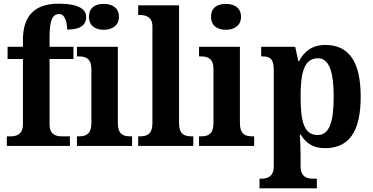

<svg xmlns="http://www.w3.org/2000/svg" viewBox="-20 -789 2014 1038"><path d="M17 0H358V-52H314C284 -52 248 -60 248 -117V-470H377V-536H248V-592C248 -679 264 -713 300 -713C334 -713 343 -662 343 -629C421 -629 446 -659 446 -697C446 -733 417 -769 296 -769C163 -769 104 -698 104 -574V-536H21V-470H104V-117C104 -60 65 -52 38 -52H17Z M541 -628C585 -628 623 -650 623 -698C623 -748 585 -768 541 -768C495 -768 461 -748 461 -698C461 -650 495 -628 541 -628ZM396 0H694V-52H683C645 -52 617 -65 617 -123V-536H396V-484H408C445 -484 474 -471 474 -417V-123C474 -65 446 -52 408 -52H396Z M727 0H1025V-52H1014C976 -52 948 -65 948 -123V-760H727V-708H738C763 -708 804 -700 804 -647V-123C804 -65 776 -52 738 -52H727Z M1201 -628C1245 -628 1283 -650 1283 -698C1283 -748 1245 -768 1201 -768C1155 -768 1121 -748 1121 -698C1121 -650 1155 -628 1201 -628ZM1056 0H1354V-52H1343C1305 -52 1277 -65 1277 -123V-536H1056V-484H1068C1105 -484 1134 -471 1134 -417V-123C1134 -65 1106 -52 1068 -52H1056Z M1383 229H1693V177H1670C1644 177 1605 169 1605 112V51C1605 14 1603 -27 1601 -61H1606C1633 -16 1672 12 1737 12C1864 12 1930 -73 1930 -266C1930 -460 1863 -546 1739 -546C1667 -546 1623 -510 1597 -458H1593L1576 -536H1392V-484H1399C1434 -484 1460 -475 1460 -414V112C1460 169 1420 177 1394 177H1383ZM1698 -59C1625 -59 1605 -128 1605 -267C1605 -399 1625 -474 1699 -474C1760 -474 1784 -400 1784 -266C1784 -129 1760 -59 1698 -59Z"/></svg>

Font: Noto Serif Myanmar SemiCondensed
Style: Bold
Weight: 700
Width: 4
Designer: Ben Mitchell and the Monotype Design Team
Foundry: Monotype Imaging Inc.
Version: Version 2.106